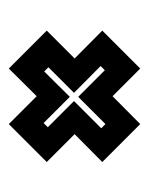

<svg xmlns="http://www.w3.org/2000/svg" viewBox="32 -524 354 458"><g transform="rotate(90 209.0 -295.0)"><path d="M276 -139 209.5 -205.5 143.5 -139 53 -229.5 119.5 -296 53 -362 143.5 -452.5 209.5 -386.5 276 -452.5 366.5 -362 300 -296 366.5 -229.5ZM273.5 -222 283.5 -232 221 -294.5 286 -359.5 276 -369.5 211 -304.5 147.5 -368 137.5 -358 201.5 -294.5 140.5 -233.5 150.5 -223.5 211 -284.5Z"/></g></svg>

Font: Tourney Condensed Regular
Style: Bold
Weight: 700
Width: 3
Designer: Tyler Finck
Foundry: Etcetera Type Co
Version: Version 1.010; ttfautohint (v1.8.3)